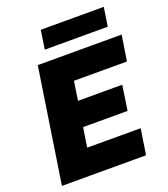

<svg xmlns="http://www.w3.org/2000/svg" viewBox="-162 -1027 995 1140"><g transform="rotate(-20 336.0 -457.0)"><path d="M31 0 141.5 -723H671.5L646.5 -562H311.5L293.5 -442H573L549.5 -285H268.5L249.5 -162H587.5L562.5 0ZM212 -795 230 -914H628L610 -795Z"/></g></svg>

Font: Public Sans Thin Black
Style: Italic
Weight: 900
Italic angle: -8°
Version: Version 2.001